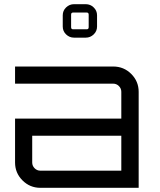

<svg xmlns="http://www.w3.org/2000/svg" viewBox="-20 -898 765 918"><path d="M521 -580Q572 -580 607.5 -544.5Q643 -509 643 -459V0H173Q123 0 87.5 -35.5Q52 -71 52 -121V-331H560V-459Q560 -475 548.5 -486.5Q537 -498 521 -498H52V-580ZM560 -82V-249H134V-121Q134 -105 145.5 -93.5Q157 -82 173 -82ZM334 -878H390Q412 -878 428 -862.5Q444 -847 444 -825V-771Q444 -749 428 -733.5Q412 -718 390 -718H334Q312 -718 296 -733.5Q280 -749 280 -771V-825Q280 -847 296 -862.5Q312 -878 334 -878ZM329 -758H395Q404 -758 404 -768V-828Q404 -838 395 -838H329Q320 -838 320 -828V-768Q320 -758 329 -758Z"/></svg>

Font: Orbitron
Style: Regular
Weight: 400
Designer: Matt McInerney
Foundry: Matt McInerney
Version: 1.000